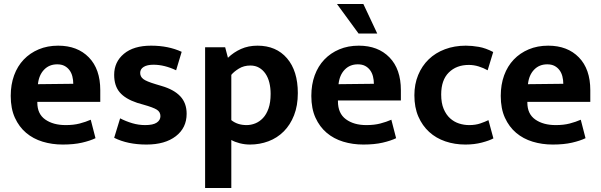

<svg xmlns="http://www.w3.org/2000/svg" viewBox="-20 -717 3027 967"><path d="M485 -204H168V-200Q168 -143 208 -115Q248 -87 311 -87Q351 -87 381.5 -95Q412 -103 437 -114L461 -21Q434 -8 393 1.5Q352 11 296 11Q242 11 194.5 -3.5Q147 -18 111.5 -48Q76 -78 55 -124Q34 -170 34 -234Q34 -291 51 -337.5Q68 -384 99.5 -417Q131 -450 175 -468.5Q219 -487 273 -487Q370 -487 427.5 -428Q485 -369 485 -263ZM349 -295Q349 -314 344.5 -332Q340 -350 330 -363.5Q320 -377 305 -385Q290 -393 268 -393Q228 -393 202 -366Q176 -339 171 -293Z M867 -363Q808 -391 753 -391Q721 -391 703.5 -380Q686 -369 686 -350Q686 -331 701.5 -319Q717 -307 764 -293L794 -284Q856 -266 888 -232Q920 -198 920 -144Q920 -73 865.5 -31Q811 11 718 11Q623 11 555 -23L585 -121Q614 -106 646 -96.5Q678 -87 711 -87Q751 -87 769.5 -99.5Q788 -112 788 -132Q788 -153 770 -164.5Q752 -176 702 -190L671 -199Q611 -219 583 -252Q555 -285 555 -340Q555 -405 604 -446Q653 -487 741 -487Q828 -487 895 -456Z M1239 11Q1213 11 1187.5 4.5Q1162 -2 1145 -12V230H1013V-479H1114L1128 -426Q1157 -454 1194 -470.5Q1231 -487 1277 -487Q1371 -487 1425.5 -423.5Q1480 -360 1480 -248Q1480 -185 1461 -136.5Q1442 -88 1409 -55Q1376 -22 1332 -5.5Q1288 11 1239 11ZM1241 -387Q1208 -387 1183 -371.5Q1158 -356 1145 -340V-112Q1176 -87 1222 -87Q1244 -87 1265.5 -95.5Q1287 -104 1304.5 -122.5Q1322 -141 1332.5 -171Q1343 -201 1343 -244Q1343 -275 1336.5 -301Q1330 -327 1317 -346Q1304 -365 1285 -376Q1266 -387 1241 -387Z M1999 -211H1682V-207Q1682 -146 1722 -116.5Q1762 -87 1825 -87Q1865 -87 1895.5 -95Q1926 -103 1951 -114L1975 -21Q1948 -8 1907 1.5Q1866 11 1810 11Q1756 11 1708.5 -3.5Q1661 -18 1625.5 -48Q1590 -78 1569 -124Q1548 -170 1548 -234Q1548 -291 1565 -337.5Q1582 -384 1613.5 -417Q1645 -450 1689 -468.5Q1733 -487 1787 -487Q1884 -487 1941.5 -428Q1999 -369 1999 -263ZM1863 -295Q1863 -314 1858.5 -332Q1854 -350 1844 -363.5Q1834 -377 1819 -385Q1804 -393 1782 -393Q1742 -393 1716 -366Q1690 -339 1685 -293ZM1677 -697H1810L1880 -548H1786Z M2343 -87Q2375 -87 2399.5 -95.5Q2424 -104 2440 -112L2465 -20Q2445 -9 2407 1Q2369 11 2324 11Q2270 11 2223 -5Q2176 -21 2141.5 -52.5Q2107 -84 2087 -130Q2067 -176 2067 -237Q2067 -293 2086 -339Q2105 -385 2139 -418Q2173 -451 2221 -469Q2269 -487 2326 -487Q2357 -487 2391.5 -481Q2426 -475 2464 -455L2436 -363Q2415 -375 2390.5 -382.5Q2366 -390 2341 -390Q2279 -390 2240.5 -352Q2202 -314 2202 -241Q2202 -198 2214.5 -168.5Q2227 -139 2247 -121Q2267 -103 2292 -95Q2317 -87 2343 -87Z M2953 -204H2636V-200Q2636 -143 2676 -115Q2716 -87 2779 -87Q2819 -87 2849.5 -95Q2880 -103 2905 -114L2929 -21Q2902 -8 2861 1.5Q2820 11 2764 11Q2710 11 2662.5 -3.5Q2615 -18 2579.5 -48Q2544 -78 2523 -124Q2502 -170 2502 -234Q2502 -291 2519 -337.5Q2536 -384 2567.5 -417Q2599 -450 2643 -468.5Q2687 -487 2741 -487Q2838 -487 2895.5 -428Q2953 -369 2953 -263ZM2817 -295Q2817 -314 2812.5 -332Q2808 -350 2798 -363.5Q2788 -377 2773 -385Q2758 -393 2736 -393Q2696 -393 2670 -366Q2644 -339 2639 -293Z"/></svg>

Font: Mukta
Style: Bold
Weight: 700
Designer: Girish Dalvi and Yashodeep Gholap
Foundry: Ek Type
Version: Version 2.538;PS 1.002;hotconv 16.6.51;makeotf.lib2.5.65220;